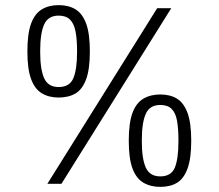

<svg xmlns="http://www.w3.org/2000/svg" viewBox="-20 -718 854 750"><path d="M165 0 594 -686H649L220 0ZM209 -337Q171 -337 143.5 -353.5Q116 -370 101.5 -409Q87 -448 87 -517Q87 -587 101.5 -626Q116 -665 143.5 -681.5Q171 -698 209 -698Q248 -698 275 -681.5Q302 -665 316.5 -626Q331 -587 331 -517Q331 -448 316.5 -408.5Q302 -369 275 -353Q248 -337 209 -337ZM209 -378Q252 -378 266.5 -412.5Q281 -447 281 -514V-520Q281 -565 275 -595.5Q269 -626 253.5 -641.5Q238 -657 209 -657Q168 -657 152.5 -622.5Q137 -588 137 -520V-514Q137 -447 152.5 -412.5Q168 -378 209 -378ZM606 12Q568 12 540 -4.5Q512 -21 497.5 -60Q483 -99 483 -168Q483 -238 497.5 -277Q512 -316 540 -332.5Q568 -349 606 -349Q645 -349 671.5 -332.5Q698 -316 712.5 -277Q727 -238 727 -168Q727 -99 712.5 -59.5Q698 -20 671.5 -4Q645 12 606 12ZM606 -29Q649 -29 663 -63.5Q677 -98 677 -165V-171Q677 -216 671.5 -246.5Q666 -277 650.5 -292.5Q635 -308 606 -308Q565 -308 549.5 -273.5Q534 -239 534 -171V-165Q534 -98 549.5 -63.5Q565 -29 606 -29Z"/></svg>

Font: Archivo SemiCondensed Thin
Style: Regular
Weight: 250
Width: 4
Designer: Hector Gatti
Foundry: Omnibus-Type
Version: Version 2.001